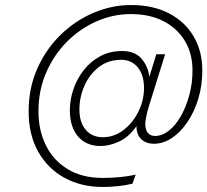

<svg xmlns="http://www.w3.org/2000/svg" viewBox="-20 -732 825 764"><path d="M389 12Q303.5 12 237 -24.2Q170.5 -60.5 132.2 -128Q94 -195.5 94 -289Q94 -382.5 128.8 -460Q163.5 -537.5 221.8 -594Q280 -650.5 352.8 -681.2Q425.5 -712 501 -712Q588.5 -712 652.2 -679Q716 -646 750.5 -587.2Q785 -528.5 785 -452Q785 -391.5 769 -338.8Q753 -286 725.5 -245.8Q698 -205.5 663.8 -182.8Q629.5 -160 593 -160Q561 -160 542 -178.2Q523 -196.5 523 -230Q492.5 -186.5 454 -168.8Q415.5 -151 380 -151Q323 -151 290.5 -189Q258 -227 258 -293Q258 -336 272.5 -378Q287 -420 314.2 -454.2Q341.5 -488.5 379.8 -508.8Q418 -529 465 -529Q518.5 -529 544.5 -497Q570.5 -465 574 -426L602 -516H637L573 -311Q569 -298 565.5 -284.2Q562 -270.5 560 -258.8Q558 -247 558 -239Q558 -216 568.2 -203.5Q578.5 -191 597 -191Q625.5 -191 652.2 -212.2Q679 -233.5 700 -270.5Q721 -307.5 733.5 -354.2Q746 -401 746 -452Q746 -518.5 715.8 -569Q685.5 -619.5 630.5 -647.8Q575.5 -676 501 -676Q429.5 -676 363.5 -646.8Q297.5 -617.5 245.5 -565Q193.5 -512.5 163.2 -442Q133 -371.5 133 -289Q133 -214 162.5 -154Q192 -94 249.2 -59Q306.5 -24 389 -24Q423 -24 457 -27.2Q491 -30.5 520 -37L507 -1Q479.5 5.5 449.2 8.8Q419 12 389 12ZM389 -186Q434.5 -186 471.8 -214.8Q509 -243.5 531 -288.5Q553 -333.5 553 -382Q553 -433 528.5 -463.5Q504 -494 462 -494Q410.5 -494 373.2 -465Q336 -436 316 -390.8Q296 -345.5 296 -296Q296 -245 321.2 -215.5Q346.5 -186 389 -186Z"/></svg>

Font: Overpass Thin
Style: Italic
Weight: 250
Italic angle: -10°
Designer: Delve Withrington, Dave Bailey, Thomas Jockin
Foundry: Delve Fonts LLC
Version: Version 4.000